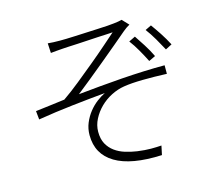

<svg xmlns="http://www.w3.org/2000/svg" viewBox="-109 -895 1218 1064"><g transform="rotate(-15 500.0 -362.5)"><path d="M719 -645Q736 -620 759 -584Q782 -548 799 -512L761 -494Q745 -526 724.5 -562Q704 -598 682 -627ZM821 -682Q830 -670 840.5 -654.5Q851 -639 862.5 -622Q874 -605 884.5 -586.5Q895 -568 904 -551L867 -532Q850 -564 829 -600Q808 -636 786 -665ZM243 -734Q273 -731 314 -731Q325 -731 348.5 -731.5Q372 -732 402 -733.5Q432 -735 466 -736.5Q500 -738 531 -739.5Q562 -741 587.5 -742.5Q613 -744 626 -746Q654 -749 672 -754L707 -717Q699 -713 687.5 -705Q676 -697 668 -690Q640 -666 597 -630Q554 -594 507 -555Q460 -516 414.5 -479Q369 -442 337 -417Q397 -423 461 -429Q525 -435 589.5 -439.5Q654 -444 716.5 -446.5Q779 -449 837 -449V-400Q763 -403 698 -402Q633 -401 590 -394Q552 -388 515.5 -369.5Q479 -351 450.5 -323Q422 -295 404 -260Q386 -225 386 -188Q386 -146 401.5 -118Q417 -90 442.5 -71.5Q468 -53 500.5 -43Q533 -33 567 -28Q612 -22 645 -22Q678 -22 705 -24L694 28Q517 36 426 -18.5Q335 -73 335 -182Q335 -219 348.5 -251.5Q362 -284 383 -310.5Q404 -337 429 -356Q454 -375 477 -386Q390 -378 287.5 -366.5Q185 -355 88 -339L83 -388Q123 -393 168.5 -398.5Q214 -404 251 -409Q296 -440 348 -482Q400 -524 449.5 -565Q499 -606 540.5 -642.5Q582 -679 606 -700Q595 -699 572 -698Q549 -697 520.5 -695.5Q492 -694 460.5 -692Q429 -690 400 -688.5Q371 -687 348.5 -686Q326 -685 315 -684Q295 -682 276.5 -681Q258 -680 246 -678Z"/></g></svg>

Font: SpoqaHanSansJP-Light
Style: Regular
Weight: 300
Designer: [Source Han Sans]
Ryoko NISHIZUKA  (kana & ideographs); Paul D. Hunt (Latin, Greek & Cyrillic); Wenlong ZHANG  (bopomofo
Foundry: Spoqa (http://bi.spoqa.com)
Version: Version 1.002.20150607